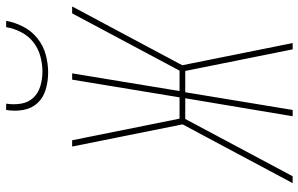

<svg xmlns="http://www.w3.org/2000/svg" viewBox="-198 -798 995 640"><g transform="rotate(-90 300.0 -477.5)"><path d="M10 0 206 -367 132 -735H153L225 -377H296L355 -735H376L317 -377H385L576 -735H599L403 -368L477 0H456L384 -358H313L254 0H233L293 -358H224L33 0ZM379 -815Q350 -815 322.5 -823Q295 -831 277 -850.5Q259 -870 254 -898Q249 -926 254 -955H275Q271 -930 275 -905.5Q279 -881 294.5 -864.5Q310 -848 333.5 -841Q357 -834 382 -834Q407 -834 433 -841Q459 -848 480 -864.5Q501 -881 513.5 -905.5Q526 -930 530 -955H551Q546 -926 531.5 -898Q517 -870 492.5 -850.5Q468 -831 438 -823Q408 -815 379 -815Z"/></g></svg>

Font: Iosevka SS04 Thin Extended
Style: Italic
Weight: 100
Width: 7
Italic angle: -9°
Monospace: yes
Designer: Belleve Invis
Foundry: Belleve Invis
Version: Version 19.0.0; ttfautohint (v1.8.4)